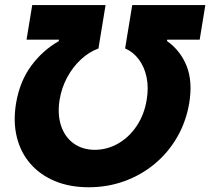

<svg xmlns="http://www.w3.org/2000/svg" viewBox="-20 -748 851 777"><path d="M44.9 -329.6Q59.6 -417.5 105.5 -480.5Q151.4 -543.5 217.8 -581.5L218.8 -587.4H87.4L110.4 -727.5H407.2L378.4 -551.8Q339.8 -537.6 307.1 -507.1Q274.4 -476.6 252 -435.1Q229.5 -393.6 221.2 -344.2Q211.9 -286.1 226.8 -240.2Q241.7 -194.3 277.1 -168.2Q312.5 -142.1 363.8 -141.6Q415.5 -142.1 460 -168.2Q504.4 -194.3 534.4 -240.2Q564.5 -286.1 573.7 -344.7Q582 -393.6 573.2 -435.3Q564.5 -477.1 542 -507.3Q519.5 -537.6 486.3 -551.8L515.1 -727.5H811L788.1 -587.4H656.7L655.8 -582Q710.4 -543.5 735.4 -480.5Q760.3 -417.5 745.6 -329.6Q732.9 -255.4 697 -193.1Q661.1 -130.9 606.7 -85.4Q552.2 -40 484.1 -15.1Q416 9.8 338.9 9.8Q262.2 9.8 202.4 -15.1Q142.6 -40 103 -85.4Q63.5 -130.9 48.1 -193.1Q32.7 -255.4 44.9 -329.6Z"/></svg>

Font: Inter 28pt ExtraBold
Style: Italic
Weight: 800
Italic angle: -9.3988°
Designer: Rasmus Andersson
Foundry: rsms
Version: Version 4.001;git-66647c0bb